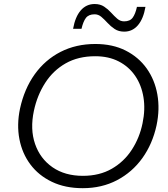

<svg xmlns="http://www.w3.org/2000/svg" viewBox="-20 -950 858 980"><path d="M402.5 10.5Q312.5 10.5 244.8 -22Q177 -54.5 135 -110.8Q93 -167 79 -240.2Q65 -313.5 82 -395Q104 -496.5 157.2 -570.8Q210.5 -645 289.2 -685.2Q368 -725.5 466.5 -725.5Q555 -725.5 621.2 -692Q687.5 -658.5 728.8 -600.5Q770 -542.5 783.2 -467.8Q796.5 -393 779 -310Q758.5 -215.5 706.8 -143.2Q655 -71 577.2 -30.2Q499.5 10.5 402.5 10.5ZM403 -52.5Q488 -52.5 550.8 -88.8Q613.5 -125 653 -186Q692.5 -247 707.5 -320.5Q722.5 -391.5 712.2 -453.8Q702 -516 669.8 -563Q637.5 -610 586 -636.5Q534.5 -663 466 -663Q379.5 -663 315.5 -626.8Q251.5 -590.5 210.8 -527.2Q170 -464 153 -384.5Q133 -290.5 159 -215.2Q185 -140 248.2 -96.2Q311.5 -52.5 403 -52.5ZM614 -788.5Q585.5 -788.5 565.2 -802Q545 -815.5 529 -833Q513 -850.5 497.5 -863.8Q482 -877 463 -877Q432.5 -877 418.5 -858.5Q404.5 -840 396 -803H353Q364 -864.5 392.2 -897Q420.5 -929.5 463 -929.5Q491.5 -929.5 511.5 -916.2Q531.5 -903 547.2 -885.5Q563 -868 578.5 -854.5Q594 -841 613.5 -841Q643.5 -841 657.2 -859.8Q671 -878.5 679 -915H722.5Q712 -854 684 -821.2Q656 -788.5 614 -788.5Z"/></svg>

Font: Commissioner Light
Style: Italic
Weight: 300
Italic angle: -12°
Designer: Kostas Bartsokas
Foundry: Kostas Bartsokas
Version: Version 1.000; ttfautohint (v1.8.3)